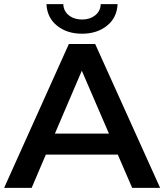

<svg xmlns="http://www.w3.org/2000/svg" viewBox="-25 -914 799 934"><path d="M548 -162H198L129 0H-5L310 -700H438L754 0H618ZM505 -264 373 -570 242 -264ZM201 -894H283Q284 -860 310 -839.5Q336 -819 374 -819Q412 -819 438 -839.5Q464 -860 465 -894H547Q544 -828 495.5 -789Q447 -750 374 -750Q301 -750 252.5 -789Q204 -828 201 -894Z"/></svg>

Font: APTA Sans SemiBold
Style: Bold
Weight: 600
Version: Version 7.200